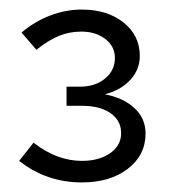

<svg xmlns="http://www.w3.org/2000/svg" viewBox="-20 -726 353 401"><path d="M151 -345Q77 -345 20 -390L50 -428Q76 -408 101 -399Q126 -390 151 -390Q187 -390 210 -406Q233 -422 233 -448Q233 -474 211 -489.5Q189 -505 152 -505H119V-545H147Q179 -545 199.5 -562Q220 -579 220 -605Q220 -629 200 -644.5Q180 -660 150 -660Q125 -660 103 -651Q81 -642 56 -622L25 -658Q52 -681 84.5 -693.5Q117 -706 151 -706Q204 -706 238 -679Q272 -652 272 -609Q272 -581 252.5 -559.5Q233 -538 199 -529Q237 -522 260.5 -500.5Q284 -479 284 -447Q284 -402 247 -373.5Q210 -345 151 -345Z"/></svg>

Font: Red Hat Text VF
Style: Regular
Weight: 400
Designer: Pentagram, MCKL
Foundry: Pentagram, MCKL
Version: Version 1.023